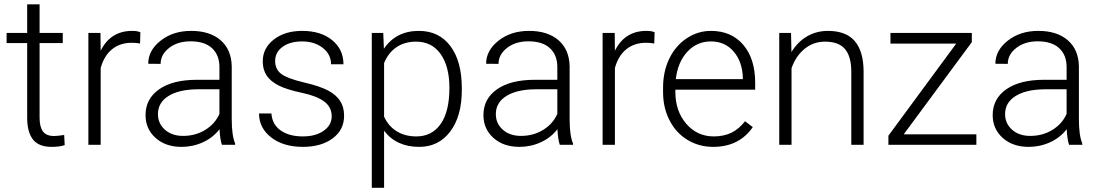

<svg xmlns="http://www.w3.org/2000/svg" viewBox="-20 -684 5196 907"><path d="M167 -663.6V-528.3H276.4V-480.5H167V-128.4Q167 -84.5 182.9 -63Q198.7 -41.5 235.8 -41.5Q250.5 -41.5 283.2 -46.4L285.6 1.5Q262.7 9.8 223.1 9.8Q163.1 9.8 135.7 -25.1Q108.4 -60.1 108.4 -127.9V-480.5H11.2V-528.3H108.4V-663.6Z M641.6 -478.5Q623 -481.9 602.1 -481.9Q547.4 -481.9 509.5 -451.4Q471.7 -420.9 455.6 -362.8V0H397.5V-528.3H454.6L455.6 -444.3Q502 -538.1 604.5 -538.1Q628.9 -538.1 643.1 -531.7Z M1028.3 0Q1019.5 -24.9 1017.1 -73.7Q986.3 -33.7 938.7 -12Q891.1 9.8 837.9 9.8Q761.7 9.8 714.6 -32.7Q667.5 -75.2 667.5 -140.1Q667.5 -217.3 731.7 -262.2Q795.9 -307.1 910.6 -307.1H1016.6V-367.2Q1016.6 -423.8 981.7 -456.3Q946.8 -488.8 879.9 -488.8Q818.8 -488.8 778.8 -457.5Q738.8 -426.3 738.8 -382.3L680.2 -382.8Q680.2 -445.8 738.8 -491.9Q797.4 -538.1 882.8 -538.1Q971.2 -538.1 1022.2 -493.9Q1073.2 -449.7 1074.7 -370.6V-120.6Q1074.7 -43.9 1090.8 -5.9V0ZM844.7 -42Q903.3 -42 949.5 -70.3Q995.6 -98.6 1016.6 -146V-262.2H912.1Q824.7 -261.2 775.4 -230.2Q726.1 -199.2 726.1 -145Q726.1 -100.6 759 -71.3Q792 -42 844.7 -42Z M1546.9 -134.3Q1546.9 -177.7 1512 -204.1Q1477.1 -230.5 1406.7 -245.4Q1336.4 -260.3 1297.6 -279.5Q1258.8 -298.8 1240 -326.7Q1221.2 -354.5 1221.2 -394Q1221.2 -456.5 1273.4 -497.3Q1325.7 -538.1 1407.2 -538.1Q1495.6 -538.1 1549.1 -494.4Q1602.5 -450.7 1602.5 -380.4H1543.9Q1543.9 -426.8 1505.1 -457.5Q1466.3 -488.3 1407.2 -488.3Q1349.6 -488.3 1314.7 -462.6Q1279.8 -437 1279.8 -396Q1279.8 -356.4 1308.8 -334.7Q1337.9 -313 1414.8 -294.9Q1491.7 -276.9 1530 -256.3Q1568.4 -235.8 1586.9 -207Q1605.5 -178.2 1605.5 -137.2Q1605.5 -70.3 1551.5 -30.3Q1497.6 9.8 1410.6 9.8Q1318.4 9.8 1261 -34.9Q1203.6 -79.6 1203.6 -147.9H1262.2Q1265.6 -96.7 1305.4 -68.1Q1345.2 -39.6 1410.6 -39.6Q1471.7 -39.6 1509.3 -66.4Q1546.9 -93.3 1546.9 -134.3Z M2161.6 -258.8Q2161.6 -135.3 2106.9 -62.7Q2052.2 9.8 1960.4 9.8Q1852.1 9.8 1794.4 -66.4V203.1H1736.3V-528.3H1790.5L1793.5 -453.6Q1850.6 -538.1 1959 -538.1Q2053.7 -538.1 2107.7 -466.3Q2161.6 -394.5 2161.6 -267.1ZM2103 -269Q2103 -370.1 2061.5 -428.7Q2020 -487.3 1945.8 -487.3Q1892.1 -487.3 1853.5 -461.4Q1814.9 -435.5 1794.4 -386.2V-132.8Q1815.4 -87.4 1854.5 -63.5Q1893.6 -39.6 1946.8 -39.6Q2020.5 -39.6 2061.8 -98.4Q2103 -157.2 2103 -269Z M2624.5 0Q2615.7 -24.9 2613.3 -73.7Q2582.5 -33.7 2534.9 -12Q2487.3 9.8 2434.1 9.8Q2357.9 9.8 2310.8 -32.7Q2263.7 -75.2 2263.7 -140.1Q2263.7 -217.3 2327.9 -262.2Q2392.1 -307.1 2506.8 -307.1H2612.8V-367.2Q2612.8 -423.8 2577.9 -456.3Q2543 -488.8 2476.1 -488.8Q2415 -488.8 2375 -457.5Q2335 -426.3 2335 -382.3L2276.4 -382.8Q2276.4 -445.8 2335 -491.9Q2393.6 -538.1 2479 -538.1Q2567.4 -538.1 2618.4 -493.9Q2669.4 -449.7 2670.9 -370.6V-120.6Q2670.9 -43.9 2687 -5.9V0ZM2440.9 -42Q2499.5 -42 2545.7 -70.3Q2591.8 -98.6 2612.8 -146V-262.2H2508.3Q2420.9 -261.2 2371.6 -230.2Q2322.3 -199.2 2322.3 -145Q2322.3 -100.6 2355.2 -71.3Q2388.2 -42 2440.9 -42Z M3070.8 -478.5Q3052.2 -481.9 3031.2 -481.9Q2976.6 -481.9 2938.7 -451.4Q2900.9 -420.9 2884.8 -362.8V0H2826.7V-528.3H2883.8L2884.8 -444.3Q2931.2 -538.1 3033.7 -538.1Q3058.1 -538.1 3072.3 -531.7Z M3349.1 9.8Q3281.7 9.8 3227.3 -23.4Q3172.9 -56.6 3142.6 -116Q3112.3 -175.3 3112.3 -249V-270Q3112.3 -346.2 3141.8 -407.2Q3171.4 -468.3 3224.1 -503.2Q3276.9 -538.1 3338.4 -538.1Q3434.6 -538.1 3491 -472.4Q3547.4 -406.7 3547.4 -293V-260.3H3170.4V-249Q3170.4 -159.2 3221.9 -99.4Q3273.4 -39.6 3351.6 -39.6Q3398.4 -39.6 3434.3 -56.6Q3470.2 -73.7 3499.5 -111.3L3536.1 -83.5Q3471.7 9.8 3349.1 9.8ZM3338.4 -488.3Q3272.5 -488.3 3227.3 -439.9Q3182.1 -391.6 3172.4 -310.1H3489.3V-316.4Q3486.8 -392.6 3445.8 -440.4Q3404.8 -488.3 3338.4 -488.3Z M3716.8 -528.3 3718.8 -438Q3748.5 -486.8 3793 -512.5Q3837.4 -538.1 3891.1 -538.1Q3976.1 -538.1 4017.6 -490.2Q4059.1 -442.4 4059.6 -346.7V0H4001.5V-347.2Q4001 -418 3971.4 -452.6Q3941.9 -487.3 3877 -487.3Q3822.8 -487.3 3781 -453.4Q3739.3 -419.4 3719.2 -361.8V0H3661.1V-528.3Z M4249 -49.3H4592.3V0H4176.8V-43L4497.1 -478H4186.5V-528.3H4570.8V-484.9Z M5030.3 0Q5021.5 -24.9 5019 -73.7Q4988.3 -33.7 4940.7 -12Q4893.1 9.8 4839.8 9.8Q4763.7 9.8 4716.6 -32.7Q4669.4 -75.2 4669.4 -140.1Q4669.4 -217.3 4733.6 -262.2Q4797.9 -307.1 4912.6 -307.1H5018.6V-367.2Q5018.6 -423.8 4983.6 -456.3Q4948.7 -488.8 4881.8 -488.8Q4820.8 -488.8 4780.8 -457.5Q4740.7 -426.3 4740.7 -382.3L4682.1 -382.8Q4682.1 -445.8 4740.7 -491.9Q4799.3 -538.1 4884.8 -538.1Q4973.1 -538.1 5024.2 -493.9Q5075.2 -449.7 5076.7 -370.6V-120.6Q5076.7 -43.9 5092.8 -5.9V0ZM4846.7 -42Q4905.3 -42 4951.4 -70.3Q4997.6 -98.6 5018.6 -146V-262.2H4914.1Q4826.7 -261.2 4777.3 -230.2Q4728 -199.2 4728 -145Q4728 -100.6 4761 -71.3Q4793.9 -42 4846.7 -42Z"/></svg>

Font: Vazir Thin FD-UI
Style: Thin-FD-UI
Weight: 100
Designer: Saber Rastikerdar
Foundry: Saber Rastikerdar
Version: Version 30.1.0